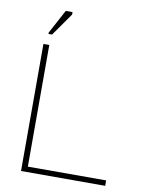

<svg xmlns="http://www.w3.org/2000/svg" viewBox="-82 -780 630 838"><g transform="rotate(10 232.5 -361.0)"><path d="M70 -15V-563H96V-15ZM70 0V-24H443V0ZM100 -610H84V-616L141 -722H171V-711Z"/></g></svg>

Font: Darker Grotesque Light Light
Style: Regular
Weight: 300
Version: Version 1.000;gftools[0.9.28]